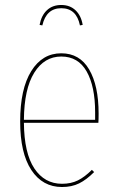

<svg xmlns="http://www.w3.org/2000/svg" viewBox="-20 -742 471 771"><path d="M375 -249H76Q77 -127 118 -65.5Q159 -4 229 -4Q265 -4 292.5 -17.5Q320 -31 349 -60L358 -51Q327 -20 297.5 -5.5Q268 9 229 9Q151 9 106 -59Q61 -127 61 -254Q61 -385 105.5 -456.5Q150 -528 226 -528Q300 -528 338 -463Q376 -398 376 -286Q376 -260 375 -249ZM362 -291Q362 -395 328 -455Q294 -515 226 -515Q158 -515 117.5 -450Q77 -385 76 -261H362ZM312 -642 301 -640Q287 -709 226 -709Q166 -709 150 -640L139 -642Q146 -680 168.5 -701Q191 -722 226 -722Q261 -722 283.5 -700.5Q306 -679 312 -642Z"/></svg>

Font: Fira Sans Compressed Hair
Style: Regular
Weight: 100
Width: 1
Designer: bBox Type GmbH & Carrois Corporate GbR & Edenspiekermann AG
Foundry: bBox Type GmbH & Carrois Corporate GbR & Edenspiekermann AG
Version: Version 4.301